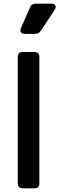

<svg xmlns="http://www.w3.org/2000/svg" viewBox="-20 -1029 325 1049"><path d="M105 0Q77 0 77 -28V-717Q77 -745 105 -745H167Q195 -745 195 -717V-28Q195 0 167 0ZM116 -844Q100 -844 94.5 -853Q89 -862 95 -877L144 -988Q152 -1009 176 -1009H260Q277 -1009 282.5 -999.5Q288 -990 279 -976L204 -862Q192 -844 170 -844Z"/></svg>

Font: Pitagon Sans Text SemiBold
Style: Regular
Weight: 600
Designer: Travis Tran
Foundry: Pitagon
Version: Version 1.001; ttfautohint (v1.8.4.7-5d5b);gftools[0.9.26]